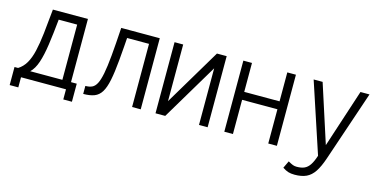

<svg xmlns="http://www.w3.org/2000/svg" viewBox="-79 -1017 3157 1612"><g transform="rotate(15 1500.0 -211.0)"><path d="M60.5 -69Q101.5 -94.5 127.2 -138.5Q153 -182.5 168.5 -248.5Q184 -314.5 194.5 -406Q205 -497.5 216 -618H520.5V-69H445.5V-549H285Q272.5 -422 258.8 -326.5Q245 -231 223.5 -167Q202 -103 166 -69ZM29.5 88V-69H570.5V88H495.5V0H104.5V88Z M1070 0V-549H831V-618H1145V0ZM645 0V-69.5Q678.5 -69.5 702.2 -80.2Q726 -91 742.5 -122.2Q759 -153.5 771 -214Q783 -274.5 792 -373.2Q801 -472 810 -618H884.5Q874 -462 864.2 -353.5Q854.5 -245 840.2 -175.5Q826 -106 802.5 -67.8Q779 -29.5 741 -14.8Q703 0 645 0Z M1273.5 0V-618H1348.5V0H1273.5L1642 -618H1726.5V0H1651.5V-618H1726.5L1358 0Z M2253.5 0V-618H2328.5V0ZM1871.5 0V-618H1946.5V0ZM1900.5 -297.5V-366.5H2299.5V-297.5Z M2534 196Q2501.5 196 2478.5 188.8Q2455.5 181.5 2428.5 163.5L2458.5 100.5Q2486 116 2500.8 121.5Q2515.5 127 2534 127Q2574.5 127 2601 115Q2627.5 103 2647.2 73.5Q2667 44 2684 -8.5L2482.5 -618H2560.5L2724 -112L2889.5 -618H2968L2761 -6Q2735.5 69.5 2706 113.8Q2676.5 158 2635.8 177Q2595 196 2534 196Z"/></g></svg>

Font: Victor Mono Thin
Style: Regular
Weight: 100
Monospace: yes
Designer: Rune Bjørnerås
Version: Version 1.561;gftools[0.9.30]